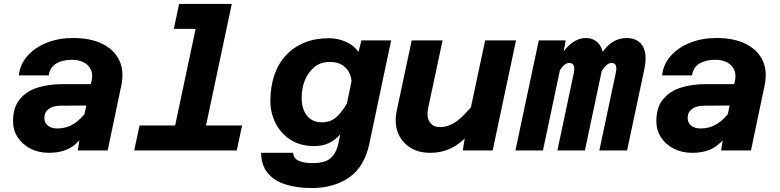

<svg xmlns="http://www.w3.org/2000/svg" viewBox="-20 -760 3940 970"><path d="M373 0 389 -100 443 -352Q450 -384 439 -408Q428 -432 403 -445Q378 -458 343 -458Q296 -458 264.5 -439.5Q233 -421 226 -379H75Q81 -435 118.5 -477.5Q156 -520 216 -544Q276 -568 350 -568Q437 -568 497 -538.5Q557 -509 582.5 -455.5Q608 -402 593 -329L524 0ZM226 12Q175 12 134 -9Q93 -30 69.5 -66Q46 -102 46 -147Q46 -218 80 -259Q114 -300 170.5 -317.5Q227 -335 295 -335H454L431 -227L288 -226Q248 -226 226 -209.5Q204 -193 204 -164Q204 -140 221.5 -125.5Q239 -111 270 -111Q315 -111 351.5 -133.5Q388 -156 419 -199L414 -94Q377 -37 334 -12.5Q291 12 226 12Z M838 0 995 -740H1151L994 0ZM658 0 685 -126H1203L1176 0ZM858 -614 885 -740H1073L1046 -614Z M1791 -498 1806 -556H1956L1846 -34Q1821 83 1744 136.5Q1667 190 1554 190Q1479 190 1421.5 171.5Q1364 153 1332 113.5Q1300 74 1299 12H1461Q1463 41 1489.5 52.5Q1516 64 1559 64Q1623 64 1651 38.5Q1679 13 1689 -33L1699 -81Q1672 -51 1640.5 -36.5Q1609 -22 1568 -22Q1497 -22 1447.5 -54Q1398 -86 1372 -138Q1346 -190 1346 -250Q1346 -322 1366 -380.5Q1386 -439 1424.5 -480.5Q1463 -522 1518 -544.5Q1573 -567 1643 -567Q1687 -567 1728 -548.5Q1769 -530 1791 -498ZM1606 -142Q1650 -142 1680 -169Q1710 -196 1733 -239L1756 -350Q1752 -394 1723.5 -420.5Q1695 -447 1646 -447Q1600 -447 1568.5 -421.5Q1537 -396 1520.5 -355Q1504 -314 1504 -266Q1504 -209 1531 -175.5Q1558 -142 1606 -142Z M2216 -556 2143 -214Q2134 -170 2150.5 -144Q2167 -118 2203 -118Q2245 -118 2285 -146Q2325 -174 2377 -240L2371 -109Q2320 -44 2268.5 -16Q2217 12 2153 12Q2094 12 2051.5 -15Q2009 -42 1990 -90.5Q1971 -139 1985 -204L2060 -556ZM2587 -556 2469 0H2318L2334 -100L2431 -556Z M3008 0 3091 -392Q3096 -415 3091.5 -428.5Q3087 -442 3070 -442Q3048 -442 3025.5 -409.5Q3003 -377 2974 -296L2980 -371Q2993 -462 3038 -515Q3083 -568 3147 -568Q3180 -568 3204 -552Q3228 -536 3237.5 -501Q3247 -466 3235 -409L3148 0ZM2584 0 2702 -556H2838L2819 -453L2723 0ZM2796 0 2879 -392Q2884 -418 2878 -430Q2872 -442 2857 -442Q2831 -442 2809.5 -406Q2788 -370 2762 -296L2780 -377Q2789 -435 2813.5 -478Q2838 -521 2871.5 -544.5Q2905 -568 2939 -568Q2989 -568 3013.5 -527Q3038 -486 3022 -411L2935 0Z M3623 0 3639 -100 3693 -352Q3700 -384 3689 -408Q3678 -432 3653 -445Q3628 -458 3593 -458Q3546 -458 3514.5 -439.5Q3483 -421 3476 -379H3325Q3331 -435 3368.5 -477.5Q3406 -520 3466 -544Q3526 -568 3600 -568Q3687 -568 3747 -538.5Q3807 -509 3832.5 -455.5Q3858 -402 3843 -329L3774 0ZM3476 12Q3425 12 3384 -9Q3343 -30 3319.5 -66Q3296 -102 3296 -147Q3296 -218 3330 -259Q3364 -300 3420.5 -317.5Q3477 -335 3545 -335H3704L3681 -227L3538 -226Q3498 -226 3476 -209.5Q3454 -193 3454 -164Q3454 -140 3471.5 -125.5Q3489 -111 3520 -111Q3565 -111 3601.5 -133.5Q3638 -156 3669 -199L3664 -94Q3627 -37 3584 -12.5Q3541 12 3476 12Z"/></svg>

Font: Azeret Mono Thin
Style: Bold Italic
Weight: 700
Italic angle: -12°
Version: Version 1.002